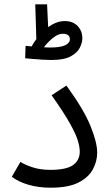

<svg xmlns="http://www.w3.org/2000/svg" viewBox="-20 -867 517 893"><path d="M35 -45 75 -114Q95 -101 131 -89Q167 -77 215 -77Q289 -77 320 -99.5Q351 -122 351 -162Q351 -182 342.5 -211.5Q334 -241 306 -291.5Q278 -342 220 -424L289 -469Q369 -359 400.5 -282Q432 -205 432 -157Q432 -117 412 -79.5Q392 -42 345 -18Q298 6 215 6Q160 6 113 -7.5Q66 -21 35 -45ZM219 -588Q201 -588 176.5 -589.5Q152 -591 130 -593Q108 -595 97 -596L99 -654Q105 -653 112 -652.5Q119 -652 127 -651Q137 -669 149 -685L144 -847H199L204 -741Q222 -754 241.5 -761.5Q261 -769 281 -769Q319 -769 341 -746Q363 -723 363 -689Q363 -669 351.5 -645.5Q340 -622 309 -605Q278 -588 219 -588ZM273 -710Q255 -710 238 -699Q221 -688 206.5 -673Q192 -658 184 -647Q200 -646 212 -646Q261 -646 283 -656.5Q305 -667 305 -684Q305 -698 296 -704Q287 -710 273 -710Z"/></svg>

Font: Noto IKEA Arabic
Style: Regular
Weight: 400
Designer: Monotype Design Team
Foundry: Monotype Imaging Inc.
Version: Version 1.200